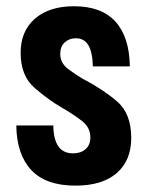

<svg xmlns="http://www.w3.org/2000/svg" viewBox="-20 -573 448 603"><path d="M392.2 -139.8Q392.2 -216.4 347.4 -254.7Q302.6 -293 239.2 -326Q217.2 -338.6 193.2 -356.9Q169.2 -375.2 169.2 -403.8Q169.2 -426.6 183.1 -439.7Q197 -452.8 218 -452.8Q244.4 -452.8 257.5 -431Q270.6 -409.2 271.6 -364.4H387.8Q386.4 -457.2 342.4 -505.3Q298.4 -553.4 212.4 -553.4Q134.6 -553.4 89.7 -514.3Q44.8 -475.2 44.8 -407.2Q44.8 -335.2 88.1 -297.5Q131.4 -259.8 172.8 -235.8Q211.6 -213.4 237.7 -192.9Q263.8 -172.4 263.8 -141.4Q263.8 -117.8 248.8 -104.6Q233.8 -91.4 209.4 -91.4Q178.6 -91.4 163.3 -113.4Q148 -135.4 147.4 -179H31.2Q32.2 -88.4 78 -39.2Q123.8 10 217 10Q301.4 10 346.8 -29.6Q392.2 -69.2 392.2 -139.8Z"/></svg>

Font: Secuela Light
Style: Regular
Weight: 300
Designer: Fernando Haro
Foundry: deFharo
Version: Version 1.708